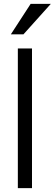

<svg xmlns="http://www.w3.org/2000/svg" viewBox="-20 -970 282 990"><path d="M72 0V-720H145V0ZM101 -793H36L138 -950H242Z"/></svg>

Font: Instrument Sans SemiCondensed
Style: Regular
Weight: 400
Width: 4
Designer: Rodrigo Fuenzalida
Foundry: fragTYPE
Version: Version 1.000;gftools[0.9.28]